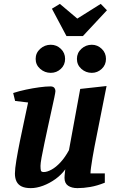

<svg xmlns="http://www.w3.org/2000/svg" viewBox="-20 -961 604 991"><path d="M139 10Q110 10 92 1.5Q74 -7 65.5 -24Q57 -41 57 -65Q57 -89 64.5 -134Q72 -179 83 -233.5Q94 -288 105.5 -340.5Q117 -393 125 -432L58 -440L48 -481Q79 -491 114.5 -498.5Q150 -506 183.5 -510.5Q217 -515 240 -515Q254 -515 260 -508Q266 -501 266 -490Q266 -485 260.5 -458Q255 -431 246 -391.5Q237 -352 227.5 -307Q218 -262 209 -220.5Q200 -179 194.5 -148Q189 -117 189 -105Q189 -89 191 -81Q193 -73 206 -73Q223 -73 246 -85.5Q269 -98 292.5 -123.5Q316 -149 336 -186L394 -502L530 -517L468 -205Q462 -175 457.5 -147Q453 -119 450 -98Q447 -77 447 -66H521V-18Q481 -2 446 4Q411 10 380 10Q350 10 331.5 -2.5Q313 -15 313 -43Q313 -47 313.5 -54.5Q314 -62 315 -71Q316 -80 317 -87Q297 -59 266.5 -37Q236 -15 202.5 -2.5Q169 10 139 10ZM454 -585Q423 -585 400 -605.5Q377 -626 377 -657Q377 -688 400 -709Q423 -730 454 -730Q483 -730 505 -709Q527 -688 527 -657Q527 -626 505 -605.5Q483 -585 454 -585ZM242 -585Q211 -585 187.5 -605.5Q164 -626 164 -657Q164 -688 187.5 -709Q211 -730 242 -730Q272 -730 294 -709Q316 -688 316 -657Q316 -626 294 -605.5Q272 -585 242 -585ZM323 -775 248 -916 289 -941 379 -865 500 -941 532 -908 408 -775Z"/></svg>

Font: Manuale
Style: Bold Italic
Weight: 700
Italic angle: -11°
Version: Version 1.002